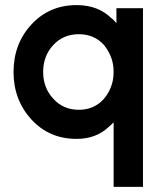

<svg xmlns="http://www.w3.org/2000/svg" viewBox="-20 -532 634 752"><path d="M436 -500V-441Q431 -447 426.5 -452Q422 -457 416 -461Q364 -512 280 -512Q173 -512 103 -436Q33 -360 33 -250Q33 -141 103 -64Q173 12 280 12Q356 12 406 -35Q411 -39 415.5 -43.5Q420 -48 425 -53V200H540V-500ZM289 -102Q228 -102 189 -145Q149 -188 149 -250Q149 -313 189 -356Q228 -398 289 -398Q349 -398 387 -356Q405 -334 415 -308Q425 -282 425 -250Q425 -219 415 -192.5Q405 -166 387 -145Q349 -102 289 -102Z"/></svg>

Font: Unageo
Style: SemiBold
Weight: 600
Designer: Richard Sepsi
Foundry: Richard Sepsi
Version: Version 2.000